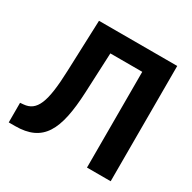

<svg xmlns="http://www.w3.org/2000/svg" viewBox="-160 -888 1050 1049"><g transform="rotate(30 365.0 -363.5)"><path d="M23.8 0H63.6C238.6 0 293.3 -106.9 304.7 -350.9L316.1 -604H517.4V0H666.9V-727.3H173.3L161.2 -403.8C154.1 -201 124.3 -132.1 44.4 -125.4L23.8 -123.6Z"/></g></svg>

Font: Margiela Sans
Style: Bold
Weight: 700
Designer: Stefan Endress, Andreas Faust
Version: Version 1.100;FEAKit 1.0